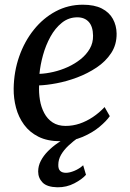

<svg xmlns="http://www.w3.org/2000/svg" viewBox="-20 -589 550 815"><path d="M446 -96Q432.5 -76 402.8 -51Q373 -26 330.5 -7.8Q288 10.5 236 10.5Q181.5 10.5 143.5 -8.5Q105.5 -27.5 82 -59.8Q58.5 -92 48 -131.8Q37.5 -171.5 38 -213Q39 -285 61.5 -349.2Q84 -413.5 123.8 -463Q163.5 -512.5 216.5 -540.8Q269.5 -569 331.5 -569Q380.5 -569 412 -553Q443.5 -537 459 -509Q474.5 -481 475 -446.5Q475.5 -399.5 452 -363.8Q428.5 -328 390.2 -302.5Q352 -277 307.5 -260.2Q263 -243.5 220.2 -235.5Q177.5 -227.5 146 -226.5Q144.5 -195 149.5 -164.5Q154.5 -134 167.8 -109Q181 -84 203.5 -69.2Q226 -54.5 258.5 -54.5Q289 -54.5 318 -64.2Q347 -74 374 -92Q401 -110 424 -134.5ZM308.5 -515.5Q271.5 -515.5 242.8 -492.5Q214 -469.5 194 -433Q174 -396.5 162.5 -354.8Q151 -313 147.5 -275.5Q175.5 -276.5 206.8 -283.8Q238 -291 267.8 -304.5Q297.5 -318 322 -337.5Q346.5 -357 361 -382Q375.5 -407 375 -437.5Q374.5 -476.5 356.8 -496Q339 -515.5 308.5 -515.5ZM223.5 206Q179.5 205 160.8 185.8Q142 166.5 142 139Q142 115.5 153.2 93.8Q164.5 72 183.5 52.8Q202.5 33.5 226 17.5Q249.5 1.5 273.5 -10.5L296.5 -24L314.5 -6.5Q290.5 10.5 270.8 29Q251 47.5 239.2 68Q227.5 88.5 227.5 110.5Q227 128 235.2 136.2Q243.5 144.5 260 144.5Q275.5 144.5 296 136Q316.5 127.5 333 112.5L345 153Q328.5 172 295.5 189.2Q262.5 206.5 223.5 206Z"/></svg>

Font: Merriweather Light 18pt
Style: Italic
Weight: 400
Italic angle: -7.8°
Version: Version 2.101